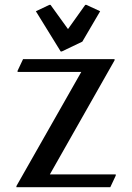

<svg xmlns="http://www.w3.org/2000/svg" viewBox="-20 -785 554 805"><path d="M48.8 0V-4.9L320.8 -483.4H53.7V-488.3L76.7 -537.1H460.4V-532.2L189 -53.7H465.3V-48.8L442.4 0ZM234.4 -569.3 130.4 -737.8 187 -764.6H191.9L265.1 -663.1L337.4 -764.6H342.3L399.9 -737.8L325.2 -610.4L239.3 -569.3Z"/></svg>

Font: Nova Slim
Style: Book
Weight: 400
Version: Version 2.000